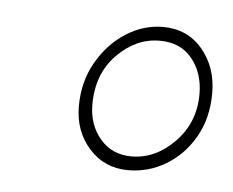

<svg xmlns="http://www.w3.org/2000/svg" viewBox="-30 -761 332 274"><g transform="rotate(5 136.0 -624.0)"><path d="M162 -520Q128 -520 106 -544.5Q84 -569 84 -605Q84 -640 100 -668Q116 -696 141 -712Q166 -728 194 -728Q229 -728 250.5 -702.5Q272 -677 272 -640Q272 -604 256.5 -577Q241 -550 216 -535Q191 -520 162 -520ZM165 -540Q199 -540 226.5 -568Q254 -596 254 -637Q254 -667 237.5 -687.5Q221 -708 191 -708Q157 -708 130 -680.5Q103 -653 103 -609Q103 -580 120 -560Q137 -540 165 -540Z"/></g></svg>

Font: Georama Extra Expanded Thin
Style: Italic
Weight: 100
Width: 8
Italic angle: -9°
Designer: Jean-Baptiste Levee
Foundry: Production Type
Version: Version 1.000